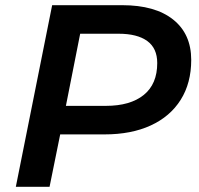

<svg xmlns="http://www.w3.org/2000/svg" viewBox="-20 -720 766 740"><path d="M41 0 181 -700H451Q578 -700 647.5 -644.5Q717 -589 717 -489Q717 -400 676.5 -335.5Q636 -271 561 -236.5Q486 -202 383 -202H212L171 0ZM234 -312H388Q482 -312 534 -354Q586 -396 586 -477Q586 -534 547.5 -562Q509 -590 437 -590H289Z"/></svg>

Font: Montserrat SemiBold
Style: Italic
Weight: 600
Italic angle: -11.3°
Designer: Julieta Ulanovsky
Foundry: Julieta Ulanovsky
Version: Version 9.000; ttfautohint (v1.8.4.7-5d5b)